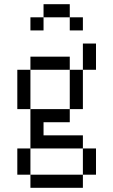

<svg xmlns="http://www.w3.org/2000/svg" viewBox="-20 -770 540 915"><path d="M312.5 -687.5H187.5V-750H312.5ZM62.5 -62.5H125V62.5H62.5ZM62.5 -437.5H125V-250H62.5ZM125 62.5H375V125H125ZM125 -250H312.5V-187.5H187.5V-125H375V-62.5H125ZM125 -500H312.5V-437.5H125ZM125 -687.5H187.5V-625H125ZM312.5 -437.5H375V-250H312.5ZM312.5 -687.5H375V-625H312.5ZM375 -62.5H437.5V62.5H375ZM375 -562.5H437.5V-437.5H375Z"/></svg>

Font: 寒蝉点阵体 16px
Style: Regular
Weight: 400
Designer: Designed by Warren2060
Foundry: ChillType
Version: Version 1.000